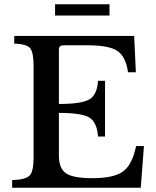

<svg xmlns="http://www.w3.org/2000/svg" viewBox="-20 -883 734 903"><path d="M257 -646V-394Q365 -394 401 -416Q437 -438 441 -503H474V-241H441Q436 -308 400.5 -330Q365 -352 257 -352V-151Q257 -90 291 -67.5Q325 -45 414 -45Q515 -45 558.5 -76.5Q602 -108 620 -196H657L642 0H37V-36Q101 -38 119.5 -57.5Q138 -77 138 -142V-572Q138 -637 121.5 -656.5Q105 -676 47 -678V-714H611L619 -543H582Q572 -617 532 -643.5Q492 -670 394 -670H282Q267 -670 262 -665Q257 -660 257 -646ZM495 -810H239V-863H495Z"/></svg>

Font: Kolar Light
Style: Regular
Weight: 300
Designer: Ramakrishna Saiteja (Kannada); Shiva Nallaperumal (Latin)
Foundry: Indian Type Foundry
Version: Version 1.001;PS 1.0;hotconv 1.0.88;makeotf.lib2.5.647800